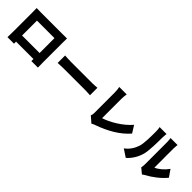

<svg xmlns="http://www.w3.org/2000/svg" viewBox="263 -2094 3474 3474"><g transform="rotate(45 2000.0 -356.5)"><path d="M728 -566V-185H280V-566ZM891 -614C891 -648 891 -689 893 -722C853 -721 815 -721 788 -721H230C201 -721 156 -722 115 -723C117 -692 117 -646 117 -614V-128C117 -73 114 23 114 23H281V-30H727L725 23H893C893 23 891 -83 891 -126Z M1086 -289C1127 -292 1202 -295 1259 -295H1790C1831 -295 1887 -290 1913 -289V-480C1884 -478 1835 -473 1790 -473H1259C1210 -473 1126 -477 1086 -480Z M2295 56C2323 37 2349 29 2364 24C2592 -56 2801 -173 2942 -338L2856 -476C2726 -322 2508 -196 2361 -151V-644C2361 -688 2365 -724 2372 -770H2182C2189 -737 2195 -688 2195 -644V-118C2195 -93 2194 -74 2180 -44Z M3173 55C3260 -24 3321 -123 3352 -239C3378 -340 3381 -549 3381 -672C3381 -720 3389 -773 3389 -773H3211C3218 -746 3222 -717 3222 -670C3222 -545 3221 -361 3193 -279C3167 -200 3116 -106 3025 -43ZM3592 60C3606 50 3617 39 3640 27C3751 -30 3897 -141 3978 -244L3885 -378C3823 -290 3738 -218 3663 -187V-679C3663 -728 3671 -773 3671 -773H3491C3491 -773 3500 -729 3500 -680V-106C3500 -75 3496 -44 3491 -23Z"/></g></svg>

Font: Noto Sans CJK JP Black
Style: Regular
Weight: 900
Designer: Ryoko NISHIZUKA (kana & ideographs); Paul D. Hunt (Latin, Greek & Cyrillic); Wenlong ZHANG (bopomofo); Sandoll Communica
Foundry: Adobe Systems Incorporated
Version: Version 1.004;PS 1.004;hotconv 1.0.82;makeotf.lib2.5.63406